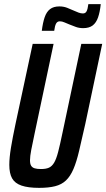

<svg xmlns="http://www.w3.org/2000/svg" viewBox="-20 -900 514 928"><path d="M169 8Q116 8 84 -3Q52 -14 38.5 -38Q25 -62 25 -103Q25 -138 33 -186.5Q41 -235 55 -301L138 -688H239L148 -258Q137 -207 131 -175.5Q125 -144 125 -125Q125 -108 130.5 -99Q136 -90 147.5 -86.5Q159 -83 178 -83Q202 -83 216.5 -89.5Q231 -96 241.5 -113.5Q252 -131 261 -165.5Q270 -200 282 -258L373 -688H474L392 -300Q375 -225 362.5 -171.5Q350 -118 335 -83Q320 -48 299 -28Q278 -8 246.5 0Q215 8 169 8ZM182 -751Q187 -791 196 -817Q205 -843 222 -856Q239 -869 267 -869Q287 -869 304 -862.5Q321 -856 336 -849Q349 -843 360 -839Q371 -835 381 -835Q393 -835 398.5 -845.5Q404 -856 407 -880H467Q463 -842 454 -816Q445 -790 428 -777Q411 -764 382 -764Q363 -764 347.5 -769.5Q332 -775 315 -782Q302 -787 291 -792Q280 -797 269 -797Q257 -797 251 -786Q245 -775 242 -751Z"/></svg>

Font: Saira ExtraCondensed SemiBold
Style: Italic
Weight: 600
Width: 2
Italic angle: -12°
Designer: Hector Gatti with collaboration of the Omnibus-Type team
Foundry: Omnibus-Type
Version: Version 1.101